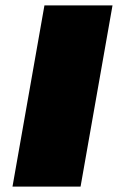

<svg xmlns="http://www.w3.org/2000/svg" viewBox="-20 -695 472 715"><path d="M26.5 0H280L399 -675H145.5Z"/></svg>

Font: Anybody Expanded Black
Style: Italic
Weight: 900
Width: 7
Italic angle: -10°
Version: Version 1.113;gftools[0.9.25]